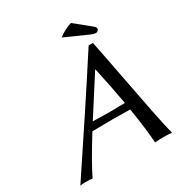

<svg xmlns="http://www.w3.org/2000/svg" viewBox="-190 -949 1013 1082"><g transform="rotate(-30 316.5 -407.5)"><path d="M429.7 -817.9 533.2 -733.9Q545.9 -723.1 543.5 -712.9Q542 -707 536.6 -702.6Q531.2 -698.2 525.4 -698.2Q510.3 -698.2 484.9 -710L344.2 -772.9Q380.9 -802.2 429.7 -817.9ZM229.5 -228.5Q136.2 -78.1 97.2 2.9Q85.9 0 53.2 0Q30.3 0 17.6 2.9Q265.6 -367.7 453.1 -658.2H481Q498 -576.7 527.3 -422.1Q556.6 -267.6 579.3 -154.5Q602.1 -41.5 614.3 2.9Q597.7 0 555.2 0Q522 0 504.4 2.9Q498.5 -86.4 475.6 -228.5Q404.8 -230 358.9 -230Q301.8 -230 229.5 -228.5ZM467.8 -275.4Q447.8 -390.6 418.9 -522H417Q288.6 -322.3 259.3 -275.9Q271 -275.9 309.1 -274.9Q347.2 -273.9 363.3 -273.9Q405.8 -273.9 467.8 -275.4Z"/></g></svg>

Font: Linux Biolinum O
Style: Italic
Weight: 400
Italic angle: -12°
Designer: Philipp H. Poll
Foundry: Philipp H. Poll
Version: Version 1.1.3